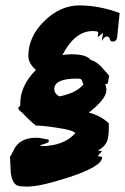

<svg xmlns="http://www.w3.org/2000/svg" viewBox="-20 -650 463 711"><path d="M199 -293Q260 -304 289 -337Q283 -353 282 -355Q278 -359 265 -359Q181 -359 181 -320Q181 -304 199 -293ZM47 -250 55 -259V-264Q54 -332 113 -391Q85 -415 85 -443Q85 -514 144 -572Q203 -630 274 -630Q345 -630 423 -602L414 -513Q412 -496 397 -496Q389 -496 386.5 -505.5Q384 -515 376 -515Q366 -515 357 -498Q357 -502 362 -529L342 -512L344 -530L339 -534Q331 -535 323 -535Q257 -535 211 -446Q227 -449 243 -449Q301 -449 316 -428Q335 -423 354 -404Q369 -387 384 -370L379 -340L369 -338Q374 -331 374 -316Q374 -284 309 -233Q355 -221 383 -193V-179Q383 -145 377 -128Q368 -106 342 -92L358 -91L343 -73Q344 -70 353 -70Q358 -70 358 -67Q358 -34 237 6Q129 41 81 41Q58 41 47 38Q26 32 20 -9Q18 -39 17 -70Q21 -73 30 -93Q51 -140 115 -140Q127 -140 160 -133L161 -127Q161 -123 147 -118Q138 -115 129 -112L133 -109Q216 -109 259 -157Q252 -168 190 -177Q140 -185 113 -185Q94 -199 62 -233Q50 -241 47 -250Z"/></svg>

Font: Ode an Erik AH
Style: Regular
Weight: 400
Designer: Andreas Höfeld
Foundry: Fontgrube AH
Version: Version 2.00